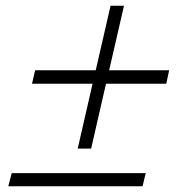

<svg xmlns="http://www.w3.org/2000/svg" viewBox="-20 -652 644 672"><path d="M572 -406 562 -359H351L299 -132H252L304 -359H92L103 -406H315L367 -632H414L362 -406ZM490 -46 479 0H9L21 -46Z"/></svg>

Font: Work Sans Light
Style: Italic
Weight: 300
Italic angle: -13°
Designer: Wei Huang
Foundry: Wei Huang
Version: Version 2.010; ttfautohint (v1.8.3)